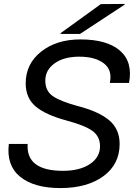

<svg xmlns="http://www.w3.org/2000/svg" viewBox="-20 -945 683 979"><path d="M390 -744Q526 -744 592 -686.5Q658 -629 638 -522H540Q554 -588 509.5 -622Q465 -656 384 -656Q306 -656 258.5 -622Q211 -588 211 -534Q211 -482 248.5 -455.5Q286 -429 374 -405Q483 -377 536.5 -332Q590 -287 590 -211Q590 -107 507 -46.5Q424 14 288 14Q154 14 83 -43.5Q12 -101 25 -211H121Q112 -74 301 -74Q387 -74 438.5 -108.5Q490 -143 490 -199Q490 -249 452 -277Q414 -305 321 -330Q213 -359 162 -402Q111 -445 111 -520Q111 -619 189.5 -681.5Q268 -744 390 -744ZM289 -772V-776L494 -924L616 -925L615 -921L388 -772Z"/></svg>

Font: Nacelle
Style: Italic
Weight: 400
Italic angle: -12°
Designer: Sora Sagano
Foundry: Sora Sagano
Version: Version 1.000;FEAKit 1.0